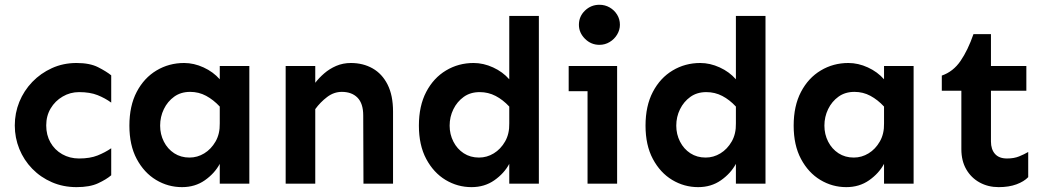

<svg xmlns="http://www.w3.org/2000/svg" viewBox="-20 -770 4382 805"><path d="M300.8 14.6Q245.1 14.6 197.8 -5.9Q150.4 -26.4 115.2 -62.5Q80.1 -98.6 61 -145.5Q42 -192.4 42 -244.1Q42 -295.9 61 -342.8Q80.1 -389.6 115.2 -426.3Q150.4 -462.9 197.8 -484.4Q245.1 -505.9 300.8 -505.9Q356.4 -505.9 391.1 -488.3Q425.8 -470.7 446.3 -454.1V-339.8Q420.9 -358.4 389.2 -371.1Q357.4 -383.8 311.5 -383.8Q274.4 -383.8 242.7 -365.2Q210.9 -346.7 192.4 -315.4Q173.8 -284.2 173.8 -244.1Q173.8 -204.1 191.4 -172.9Q209 -141.6 240.7 -123.5Q272.5 -105.5 311.5 -105.5Q357.4 -105.5 389.2 -118.2Q420.9 -130.9 446.3 -148.4V-35.2Q425.8 -17.6 391.1 -1.5Q356.4 14.6 300.8 14.6Z M743.2 14.6Q684.6 14.6 634.3 -15.6Q584 -45.9 553.2 -103.5Q522.5 -161.1 522.5 -243.2Q522.5 -326.2 553.2 -384.8Q584 -443.4 636.2 -474.6Q688.5 -505.9 752 -505.9Q793 -505.9 833.5 -487.3Q874 -468.8 901.4 -437.5V-493.2H1025.4V0H901.4V-83Q879.9 -43 838.9 -14.2Q797.9 14.6 743.2 14.6ZM774.4 -109.4Q807.6 -109.4 836.4 -127Q865.2 -144.5 883.8 -176.8Q902.3 -209 901.4 -252.9V-323.2Q875 -351.6 844.2 -368.2Q813.5 -384.8 777.3 -384.8Q738.3 -384.8 710.4 -364.7Q682.6 -344.7 667 -312.5Q651.4 -280.3 651.4 -243.2Q651.4 -207 667 -176.3Q682.6 -145.5 710.4 -127.4Q738.3 -109.4 774.4 -109.4Z M1503.9 0 1502.9 -286.1Q1502.9 -335.9 1479 -360.4Q1455.1 -384.8 1413.1 -384.8Q1379.9 -384.8 1351.6 -363.3Q1323.2 -341.8 1301.8 -312.5V-422.9Q1317.4 -443.4 1339.4 -462.4Q1361.3 -481.4 1389.6 -493.7Q1418 -505.9 1451.2 -505.9Q1502 -505.9 1542 -483.4Q1582 -460.9 1605 -415.5Q1627.9 -370.1 1627.9 -302.7V0ZM1177.7 0V-493.2H1301.8V0Z M1957 14.6Q1898.4 14.6 1848.1 -15.6Q1797.9 -45.9 1767.1 -103.5Q1736.3 -161.1 1736.3 -243.2Q1736.3 -326.2 1767.1 -384.8Q1797.9 -443.4 1850.1 -474.6Q1902.3 -505.9 1965.8 -505.9Q2006.8 -505.9 2047.4 -487.3Q2087.9 -468.8 2115.2 -437.5V-703.1H2239.3V0H2115.2V-83Q2093.8 -43 2052.7 -14.2Q2011.7 14.6 1957 14.6ZM1988.3 -109.4Q2021.5 -109.4 2050.3 -127Q2079.1 -144.5 2097.7 -176.8Q2116.2 -209 2115.2 -252.9V-323.2Q2088.9 -351.6 2058.1 -367.7Q2027.3 -383.8 1991.2 -383.8Q1952.1 -383.8 1924.3 -363.8Q1896.5 -343.8 1880.9 -312Q1865.2 -280.3 1865.2 -243.2Q1865.2 -207 1880.9 -176.3Q1896.5 -145.5 1924.3 -127.4Q1952.1 -109.4 1988.3 -109.4Z M2493.2 -582Q2458 -582 2432.6 -607.4Q2407.2 -632.8 2407.2 -666Q2407.2 -701.2 2432.6 -725.6Q2458 -750 2493.2 -750Q2516.6 -750 2536.1 -738.8Q2555.7 -727.5 2567.4 -708.5Q2579.1 -689.5 2579.1 -666Q2579.1 -644.5 2567.4 -625Q2555.7 -605.5 2536.1 -593.8Q2516.6 -582 2493.2 -582ZM2443.4 0V-493.2H2567.4V0ZM2364.3 -387.7V-493.2H2567.4V-387.7Z M2907.2 14.6Q2848.6 14.6 2798.3 -15.6Q2748 -45.9 2717.3 -103.5Q2686.5 -161.1 2686.5 -243.2Q2686.5 -326.2 2717.3 -384.8Q2748 -443.4 2800.3 -474.6Q2852.5 -505.9 2916 -505.9Q2957 -505.9 2997.6 -487.3Q3038.1 -468.8 3065.4 -437.5V-703.1H3189.5V0H3065.4V-83Q3043.9 -43 3002.9 -14.2Q2961.9 14.6 2907.2 14.6ZM2938.5 -109.4Q2971.7 -109.4 3000.5 -127Q3029.3 -144.5 3047.9 -176.8Q3066.4 -209 3065.4 -252.9V-323.2Q3039.1 -351.6 3008.3 -367.7Q2977.5 -383.8 2941.4 -383.8Q2902.3 -383.8 2874.5 -363.8Q2846.7 -343.8 2831.1 -312Q2815.4 -280.3 2815.4 -243.2Q2815.4 -207 2831.1 -176.3Q2846.7 -145.5 2874.5 -127.4Q2902.3 -109.4 2938.5 -109.4Z M3528.3 14.6Q3469.7 14.6 3419.4 -15.6Q3369.1 -45.9 3338.4 -103.5Q3307.6 -161.1 3307.6 -243.2Q3307.6 -326.2 3338.4 -384.8Q3369.1 -443.4 3421.4 -474.6Q3473.6 -505.9 3537.1 -505.9Q3578.1 -505.9 3618.7 -487.3Q3659.2 -468.8 3686.5 -437.5V-493.2H3810.5V0H3686.5V-83Q3665 -43 3624 -14.2Q3583 14.6 3528.3 14.6ZM3559.6 -109.4Q3592.8 -109.4 3621.6 -127Q3650.4 -144.5 3668.9 -176.8Q3687.5 -209 3686.5 -252.9V-323.2Q3660.2 -351.6 3629.4 -368.2Q3598.6 -384.8 3562.5 -384.8Q3523.4 -384.8 3495.6 -364.7Q3467.8 -344.7 3452.1 -312.5Q3436.5 -280.3 3436.5 -243.2Q3436.5 -207 3452.1 -176.3Q3467.8 -145.5 3495.6 -127.4Q3523.4 -109.4 3559.6 -109.4Z M4167 14.6Q4123 14.6 4087.4 -4.9Q4051.8 -24.4 4031.2 -60.1Q4010.7 -95.7 4010.7 -144.5V-389.6H3928.7V-453.1Q3976.6 -469.7 4007.3 -514.6Q4038.1 -559.6 4061.5 -627H4134.8V-493.2H4283.2V-389.6H4134.8V-176.8Q4134.8 -143.6 4151.9 -124.5Q4168.9 -105.5 4202.1 -105.5Q4231.4 -105.5 4252.9 -114.3Q4274.4 -123 4291 -132.8V-27.3Q4273.4 -8.8 4241.7 2.9Q4210 14.6 4167 14.6Z"/></svg>

Font: Sen
Style: Bold
Weight: 700
Designer: Kosal Sen, Philatype
Foundry: Philatype
Version: Version 2.000;gftools[0.9.31]